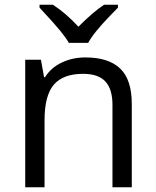

<svg xmlns="http://www.w3.org/2000/svg" viewBox="-20 -786 654 806"><path d="M452.1 0V-346.2Q452.1 -411.6 422.4 -443.8Q392.6 -476.1 329.1 -476.1Q245.1 -476.1 206.1 -430.7Q167 -385.3 167 -280.8V0H85.9V-535.2H151.9L165 -461.9H168.9Q193.8 -501.5 238.8 -523.2Q283.7 -544.9 338.9 -544.9Q435.5 -544.9 484.4 -498.3Q533.2 -451.7 533.2 -349.1V0ZM146 -766.1H202.1Q257.8 -730 309.1 -673.8Q372.6 -737.3 417 -766.1H475.1V-753.9L442.9 -720.7Q372.6 -648.4 350.1 -606H269Q257.8 -626 232.9 -656.7Q208 -687.5 146 -753.9Z"/></svg>

Font: Open Sans ACDW
Style: acdw
Weight: 400
Foundry: Ascender Corporation
Version: Version 1.10